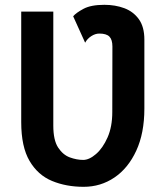

<svg xmlns="http://www.w3.org/2000/svg" viewBox="-20 -744 671 778"><path d="M319 13Q248 13 190.8 -10.8Q133.5 -34.5 99.8 -91.8Q66 -149 66 -249V-697H196V-235Q196 -176 215.5 -146.2Q235 -116.5 263 -106.2Q291 -96 317 -96Q341.5 -96 369 -119.8Q396.5 -143.5 415.8 -187Q435 -230.5 435 -290L435.5 -555.5Q435.5 -583.5 423.2 -595.8Q411 -608 382.5 -608Q366 -608 349.8 -597.5Q333.5 -587 325 -571L276.5 -678Q288 -692 318.2 -708.2Q348.5 -724.5 403 -724.5Q447 -724.5 483.8 -710.8Q520.5 -697 542.8 -666Q565 -635 565 -583.5V-304Q565 -204.5 532.2 -133.5Q499.5 -62.5 443.8 -24.8Q388 13 319 13Z"/></svg>

Font: Alatsi
Style: Regular
Weight: 400
Designer: Spyros Zevelakis, Eben Sorkin
Foundry: www.sorkintype.com
Version: Version 1.008; ttfautohint (v1.8.4.7-5d5b)